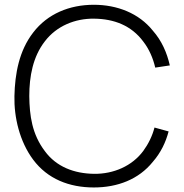

<svg xmlns="http://www.w3.org/2000/svg" viewBox="-20 -786 786 821"><path d="M640.6 -240.6C631.2 -204.2 614.6 -170.8 592.7 -140.6C544.8 -76 465.6 -41.7 382.3 -42.7C296.9 -43.8 220.8 -72.9 171.9 -139.6C116.7 -212.5 106.3 -291.7 105.2 -375C105.2 -459.4 120.8 -543.8 171.9 -609.4C221.9 -675 301 -707.3 382.3 -706.2C467.7 -705.2 541.7 -677.1 592.7 -608.3C617.7 -576 634.4 -537.5 643.8 -496.9L706.2 -506.3C693.8 -560.4 671.9 -611.5 633.3 -655.2C574 -729.2 481.3 -765.6 381.2 -765.6C277.1 -765.6 183.3 -727.1 121.9 -646.9C61.5 -568.8 43.8 -470.8 41.7 -375C39.6 -285.4 63.5 -181.2 121.9 -103.1C183.3 -20.8 276 15.6 381.2 15.6C482.3 15.6 572.9 -18.8 633.3 -93.8C667.7 -133.3 688.5 -177.1 701 -224Z"/></svg>

Font: Manrope3 Light
Style: Regular
Weight: 300
Designer: Mikhail Sharanda
Foundry: Mikhail Sharanda
Version: Version 3.000;PS 003.000;hotconv 1.0.88;makeotf.lib2.5.64775